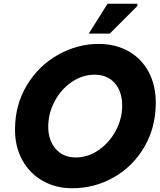

<svg xmlns="http://www.w3.org/2000/svg" viewBox="-20 -988 850 1023"><path d="M60 -297Q60 -430 123.5 -534.5Q187 -639 290 -696.5Q393 -754 505 -754Q596 -754 665.5 -714.5Q735 -675 772.5 -604Q810 -533 810 -441Q810 -309 749 -205Q688 -101 586 -43Q484 15 365 15Q277 15 207.5 -24.5Q138 -64 99 -134.5Q60 -205 60 -297ZM631 -426Q631 -500 591.5 -545Q552 -590 484 -590Q419 -590 362 -551Q305 -512 271 -448Q237 -384 237 -313Q237 -240 277 -194.5Q317 -149 384 -149Q448 -149 505 -188Q562 -227 596.5 -291Q631 -355 631 -426ZM553 -968H712V-956L565 -809H453Z"/></svg>

Font: Arvo
Style: Bold Italic
Weight: 700
Italic angle: -13°
Designer: Anton Koovit (Cyrillic Expansion: Cyreal)
Foundry: Anton Koovit, Yassin Baggar
Version: Version 3.000